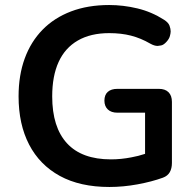

<svg xmlns="http://www.w3.org/2000/svg" viewBox="-20 -735 776 765"><path d="M416 10Q299 10 218.5 -34Q138 -78 96 -159Q54 -240 54 -351Q54 -435 78.5 -502Q103 -569 149.5 -616.5Q196 -664 263 -689.5Q330 -715 415 -715Q471 -715 527.5 -701.5Q584 -688 634 -656Q651 -645 655.5 -632.5Q660 -620 660 -610Q660 -603 657 -591.5Q654 -580 643 -568Q632 -556 622 -554Q612 -552 608 -552Q595 -552 579 -561Q541 -583 502 -593Q463 -603 415 -603Q341 -603 290 -573.5Q239 -544 213.5 -488Q188 -432 188 -351Q188 -228 247 -164Q306 -100 422 -100Q462 -100 503 -108Q531 -113 558 -122V-286H448Q423 -286 409.5 -299Q396 -312 396 -334Q396 -357 409.5 -369Q423 -381 448 -381H613Q638 -381 651.5 -367.5Q665 -354 665 -329V-86Q665 -64 656.5 -49Q648 -34 629 -27Q585 -11 528 -0.5Q471 10 416 10Z"/></svg>

Font: Nunito
Style: Bold
Weight: 700
Designer: Vernon Adams
Foundry: Vernon Adams
Version: Version 3.602